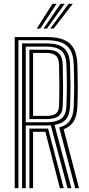

<svg xmlns="http://www.w3.org/2000/svg" viewBox="-20 -996 470 1016"><path d="M58 0V-800H227.2Q280.8 -800 316 -786.2Q351.2 -772.5 369.5 -740.6Q387.8 -708.8 389.5 -654.2Q391.2 -596.8 391.5 -542.6Q391.8 -488.5 389.5 -434Q387.5 -383.2 370.6 -355Q353.8 -326.8 317 -311.5L398.2 0H378L293.2 -321.5Q333.5 -332.2 350.9 -358.8Q368.2 -385.2 370.2 -434.5Q372.5 -490.2 372.4 -543Q372.2 -595.8 370.2 -653.8Q368.5 -704.2 351.5 -732.4Q334.5 -760.5 303.2 -771.9Q272 -783.2 227.2 -783.2H77.5V0ZM135.5 0V-315.5H208.5Q215.2 -315.5 221.8 -315.5Q228.2 -315.5 234.5 -315.5L317.2 0H297L220 -298.8Q217.5 -298.5 214.8 -298.5Q212 -298.5 209.2 -298.5H155V0ZM96.8 0V-766.2H227.2Q266.2 -766.2 293.1 -756.2Q320 -746.2 334.6 -721.6Q349.2 -697 350.8 -653.2Q352.5 -601.8 352.9 -547.1Q353.2 -492.5 350.8 -435.5Q348.8 -388.8 329.6 -365.4Q310.5 -342 268.5 -335L357.8 0H337.5L248.8 -333Q243.8 -332.8 238.1 -332.5Q232.5 -332.2 226.8 -332.2H116.2V0ZM116.2 -349H226.8Q276.2 -349 302.9 -367.2Q329.5 -385.5 331.5 -436Q333.8 -492.2 333.8 -544.4Q333.8 -596.5 331.5 -652.2Q329.2 -709 302.6 -729.2Q276 -749.5 227.2 -749.5H116.2ZM135.5 -366V-732.8H227.2Q269.8 -732.8 290.2 -714.6Q310.8 -696.5 312 -651.8Q313.5 -594.5 313.8 -541.8Q314 -489 312 -436.5Q310.5 -395.8 289.1 -380.9Q267.8 -366 226.8 -366ZM155 -382.8H226.8Q259.2 -382.8 275.5 -394.8Q291.8 -406.8 292.5 -437.5Q294.2 -489 294.1 -543.6Q294 -598.2 292.5 -651.2Q291.5 -689.5 274.5 -702.6Q257.5 -715.8 227.2 -715.8H155ZM174.8 -845 257.8 -976H279.5L193 -845ZM245.8 -845 343.2 -976H365.2L264 -845ZM210.5 -845 300.5 -976H322.5L228.5 -845Z"/></svg>

Font: Big Shoulders Inline Text Thin SemiBold
Style: Regular
Weight: 600
Version: Version 2.002